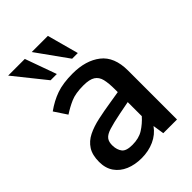

<svg xmlns="http://www.w3.org/2000/svg" viewBox="-216 -817 923 923"><g transform="rotate(-45 245.0 -355.5)"><path d="M189.5 11.7Q144.5 11.7 108.6 -3.4Q72.8 -18.6 52.2 -48.1Q31.7 -77.6 31.7 -120.6Q31.7 -167.5 50.3 -196.3Q68.8 -225.1 101.8 -241.5Q134.8 -257.8 178.7 -267.3Q222.7 -276.9 273.4 -284.7L332.5 -294.4V-313Q332.5 -355 326.2 -381.6Q319.8 -408.2 299.8 -421.1Q279.8 -434.1 238.3 -434.1Q184.6 -434.1 152.1 -419.9Q119.6 -405.8 88.4 -385.3Q88.4 -385.3 82 -395Q75.7 -404.8 67.1 -417.5Q58.6 -430.2 52.2 -439.9Q45.9 -449.7 45.9 -449.7Q87.9 -480 132.3 -495.6Q176.8 -511.2 242.2 -511.2Q331.5 -511.2 386.2 -468.5Q440.9 -425.8 440.9 -332.5V0H347.7L338.9 -57.6Q314.5 -23.4 275.6 -5.9Q236.8 11.7 189.5 11.7ZM203.1 -64.9Q247.6 -64.9 277.6 -84Q307.6 -103 332.5 -130.9V-226.6L267.1 -213.9Q213.4 -203.1 183.8 -193.8Q154.3 -184.6 143.1 -169.9Q131.8 -155.3 132.8 -128.9Q133.8 -101.1 147.5 -83Q161.1 -64.9 203.1 -64.9ZM144.5 -563 16.1 -723.1H129.4L187 -563ZM291 -563 176.3 -723.1H286.1L329.6 -563Z"/></g></svg>

Font: Pontano Sans
Style: Bold
Weight: 700
Designer: Vernon Adams
Foundry: Vernon Adams
Version: Version 2.001